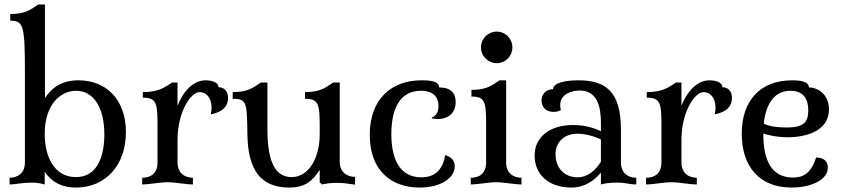

<svg xmlns="http://www.w3.org/2000/svg" viewBox="-20 -829 3788 863"><path d="M181 -57C213 -9 259 14 322 14C453 14 546 -85 546 -235C546 -384 455 -468 333 -468C261 -468 216 -439 182 -388V-809H152C116 -784 92 -766 26 -766V-736C87 -736 92 -713 92 -494V-99C92 -47 55 -30 23 -30V0C54 0 71 -8 125 -8C144 -8 152 -7 181 0ZM181 -227C181 -361 253 -421 322 -421C397 -421 449 -351 449 -225C449 -138 424 -33 321 -33C225 -33 181 -123 181 -227Z M778 -202C778 -321 835 -415 878 -415C904 -415 931 -393 931 -345C931 -336 930 -326 927 -315C983 -325 1005 -354 1005 -388C1005 -419 988 -437 962 -437C962 -459 933 -468 904 -468C857 -468 810 -432 778 -354V-458H753C717 -433 688 -415 622 -415V-390C683 -390 688 -366 688 -266V-99C688 -47 655 -30 619 -30V0C650 0 702 -10 733 -10C764 -10 816 0 847 0V-30C815 -30 778 -47 778 -99Z M1417 -226C1417 -116 1366 -33 1291 -33C1227 -33 1182 -84 1182 -247V-458H1152C1116 -433 1092 -415 1026 -415V-385C1089 -385 1090 -370 1092 -226C1094 -71 1147 14 1280 14C1357 14 1389 -22 1417 -66V-10L1427 0C1451 -5 1471 -7 1495 -7C1529 -7 1545 -3 1576 1V-34C1544 -34 1507 -51 1507 -103V-458H1477C1441 -433 1417 -415 1351 -415V-385C1412 -385 1417 -361 1417 -261Z M1874 -468C1743 -468 1642 -387 1642 -223C1642 -62 1739 14 1866 14C1960 14 2024 -28 2024 -82C2024 -113 2002 -124 1985 -131H1981C1970 -68 1937 -32 1874 -32C1786 -32 1739 -100 1739 -226C1739 -346 1781 -421 1872 -421C1927 -421 1951 -393 1951 -353C1951 -324 1939 -307 1921 -301V-297C1929 -295 1942 -294 1950 -294C1988 -294 2028 -316 2028 -370C2028 -417 2000 -436 1954 -436C1954 -468 1900 -468 1874 -468Z M2142 -616C2142 -576 2174 -545 2213 -545C2251 -545 2283 -576 2283 -616C2283 -656 2251 -687 2213 -687C2174 -687 2142 -656 2142 -616ZM2255 -468H2225C2189 -443 2165 -425 2099 -425V-395C2160 -395 2165 -371 2165 -271V-99C2165 -47 2132 -30 2096 -30V0C2127 0 2179 -10 2210 -10C2241 -10 2293 0 2324 0V-30C2292 -30 2255 -47 2255 -99Z M2771 -246C2771 -419 2701 -468 2580 -468C2525 -468 2466 -458 2466 -428C2433 -428 2414 -404 2414 -377C2414 -351 2431 -326 2468 -326C2479 -326 2490 -328 2501 -334C2499 -343 2498 -350 2498 -357C2498 -407 2551 -422 2586 -422C2667 -422 2681 -345 2681 -276V-239C2650 -254 2611 -267 2554 -267C2454 -267 2383 -215 2383 -130C2383 -42 2449 14 2548 14C2609 14 2651 -18 2681 -53V0C2712 -8 2730 -8 2761 -8C2792 -8 2809 0 2840 0V-30C2808 -30 2771 -47 2771 -99ZM2576 -32C2516 -32 2477 -75 2477 -136C2477 -194 2521 -228 2574 -228C2611 -228 2650 -217 2681 -202V-102C2657 -64 2622 -32 2576 -32Z M3043 -202C3043 -321 3100 -415 3143 -415C3169 -415 3196 -393 3196 -345C3196 -336 3195 -326 3192 -315C3248 -325 3270 -354 3270 -388C3270 -419 3253 -437 3227 -437C3227 -459 3198 -468 3169 -468C3122 -468 3075 -432 3043 -354V-458H3018C2982 -433 2953 -415 2887 -415V-390C2948 -390 2953 -366 2953 -266V-99C2953 -47 2920 -30 2884 -30V0C2915 0 2967 -10 2998 -10C3029 -10 3081 0 3112 0V-30C3080 -30 3043 -47 3043 -99Z M3544 -31C3446 -31 3411 -112 3411 -225V-229C3437 -220 3477 -212 3521 -212C3599 -212 3706 -238 3706 -337C3706 -406 3655 -436 3616 -436C3616 -463 3575 -468 3541 -468C3397 -468 3314 -377 3314 -228C3314 -83 3391 14 3538 14C3623 14 3701 -19 3701 -76C3701 -107 3679 -121 3648 -121C3625 -45 3585 -31 3544 -31ZM3533 -421C3578 -421 3613 -399 3613 -332C3613 -276 3588 -256 3516 -256C3480 -256 3435 -260 3413 -274C3423 -365 3462 -421 3533 -421Z"/></svg>

Font: Milonga
Style: Regular
Weight: 400
Designer: Pablo Impallari, Brenda Gallo, Rodrigo Fuenzalida
Foundry: Pablo Impallari, Brenda Gallo, Rodrigo Fuenzalida
Version: Version 1.000